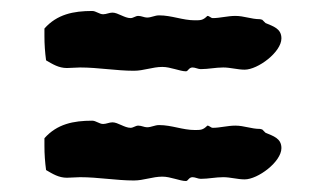

<svg xmlns="http://www.w3.org/2000/svg" viewBox="-20 -525 592 350"><path d="M493 -255C493 -273 478 -277 464 -283L458 -289L454 -290C438 -290 425 -296 409 -296C395 -296 381 -292 368 -292C364 -292 362 -296 358 -296C350 -288 346 -288 335 -288C313 -288 293 -297 270 -297C262 -297 256 -293 248 -293C243 -293 238 -296 232 -296C227 -296 223 -292 218 -292C207 -292 195 -302 185 -302C179 -302 174 -299 168 -299C161 -299 155 -305 148 -305C114 -305 84 -299 61 -273V-259C61 -244 62 -230 64 -215C76 -208 87 -201 102 -201C110 -201 118 -202 126 -202C159 -202 192 -196 224 -196C242 -196 258 -203 276 -203C291 -203 308 -195 319 -195C323 -195 324 -202 331 -202C336 -202 341 -199 346 -199C360 -199 373 -202 387 -202C400 -202 413 -198 426 -198C450 -198 493 -230 493 -255ZM493 -455C493 -473 478 -477 464 -483L458 -489L454 -490C438 -490 425 -496 409 -496C395 -496 381 -492 368 -492C364 -492 362 -496 358 -496C350 -488 346 -488 335 -488C313 -488 293 -497 270 -497C262 -497 256 -493 248 -493C243 -493 238 -496 232 -496C227 -496 223 -492 218 -492C207 -492 195 -502 185 -502C179 -502 174 -499 168 -499C161 -499 155 -505 148 -505C114 -505 84 -499 61 -473V-459C61 -444 62 -430 64 -415C76 -408 87 -401 102 -401C110 -401 118 -402 126 -402C159 -402 192 -396 224 -396C242 -396 258 -403 276 -403C291 -403 308 -395 319 -395C323 -395 324 -402 331 -402C336 -402 341 -399 346 -399C360 -399 373 -402 387 -402C400 -402 413 -398 426 -398C450 -398 493 -430 493 -455Z"/></svg>

Font: Margarine
Style: Regular
Weight: 400
Designer: Astigmatic (AOETI)
Foundry: Astigmatic (AOETI)
Version: Version 1.000